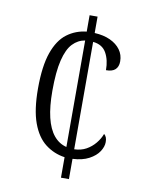

<svg xmlns="http://www.w3.org/2000/svg" viewBox="-82 -773 634 831"><g transform="rotate(10 235.5 -357.0)"><path d="M244 -90Q196 -97 158.5 -126Q121 -155 100 -212.5Q79 -270 79 -363Q79 -462 100 -521.5Q121 -581 158.5 -609Q196 -637 244 -642V-714H279V-642Q319 -640 348 -626.5Q377 -613 393 -591Q409 -569 409 -540Q409 -528 405.5 -519Q402 -510 395.5 -504Q389 -498 379 -495Q369 -492 355 -492Q355 -537 337.5 -568Q320 -599 279 -603V-131Q309 -132 331.5 -144.5Q354 -157 370.5 -177Q387 -197 395 -219Q402 -213 405 -205Q408 -197 408 -185Q408 -165 394 -143.5Q380 -122 351 -106.5Q322 -91 279 -89V0H244ZM244 -603Q213 -598 190 -574Q167 -550 154.5 -499Q142 -448 142 -364Q142 -295 153.5 -247Q165 -199 188 -171Q211 -143 244 -135Z"/></g></svg>

Font: Noto Serif Khmer Condensed Light
Style: Regular
Weight: 300
Width: 3
Designer: Danh Hong and the Monotype Design Team
Foundry: Monotype Imaging Inc.
Version: Version 2.004